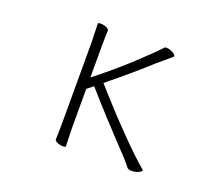

<svg xmlns="http://www.w3.org/2000/svg" viewBox="-116 -875 1232 1057"><g transform="rotate(20 500.0 -347.0)"><path d="M292 -657 291 -695Q291 -700 307 -700Q324 -700 340 -693Q356 -686 356 -677Q356 -661 355 -649L354 -588V-402Q469 -492 563 -580Q657 -668 681 -696Q683 -699 693 -699Q710 -699 729 -688.5Q748 -678 748 -670Q748 -668 746 -666L726 -649Q684 -614 666 -598Q572 -512 432 -398Q436 -394 493.5 -329Q551 -264 646 -167Q741 -70 798 -23Q800 -22 800 -20Q800 -13 782 -4.5Q764 4 743 4Q722 4 714 -7Q698 -28 680 -48Q486 -253 390 -364L354 -335V-111Q354 -81 356 -37L357 1Q357 6 341 6Q324 6 308 -1Q292 -8 292 -17Q292 -33 293 -45L294 -112V-589Q294 -615 292 -657Z"/></g></svg>

Font: JyunsaiKaai Light
Style: Regular
Weight: 300
Designer: Fontworks Inc.
Version: Version 0.030;April 7, 2024;FontCreator 14.0.0.2901 64-bit